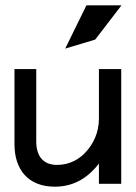

<svg xmlns="http://www.w3.org/2000/svg" viewBox="-20 -692 512 723"><path d="M338.5 -543 437.5 -672H305.5L225.5 -509ZM34.5 -149C34.5 -54 85.5 11 186.5 11C263.5 11 315.5 -28 352.5 -76V0H436.5V-432H352.5V-245C352.5 -192 330.5 -149 303.5 -120C279.5 -93 242.5 -71 194.5 -71C140.5 -71 116.5 -107 116.5 -159V-432H34.5Z"/></svg>

Font: Charger
Style: Bd
Weight: 400
Designer: Jasper
Foundry: Cannot Into Space Fonts
Version: Version 0.98